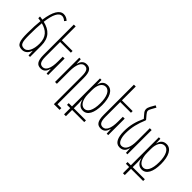

<svg xmlns="http://www.w3.org/2000/svg" viewBox="19 -1623 2709 2709"><g transform="rotate(45 1373.5 -269.0)"><path d="M326 -225C326 -381 246 -456 112 -488C132 -647 174 -730 237 -730C259 -730 284 -720 308 -697L331 -725C303 -752 270 -765 237 -765C157 -765 103 -675 77 -495C60 -499 41 -501 22 -503V-469C40 -467 57 -465 73 -462C65 -391 61 -308 61 -213C61 -47 81 10 175 10C228 10 270 -26 288 -84H292L296 0H326ZM98 -213C98 -305 101 -386 108 -454C219 -425 289 -362 289 -228C289 -107 245 -24 182 -24C111 -24 98 -67 98 -213Z M687 -329H650V-231C650 -101 615 -24 553 -24C502 -24 477 -56 477 -160V-450H691V-484H477V-760H440V-157C440 -27 479 10 545 10C598 10 634 -21 649 -84H653L657 0H687Z M1035 233H1149V198H1072V-327C1072 -457 1033 -494 967 -494C914 -494 878 -463 863 -400H859L855 -484H825V0H862V-253C862 -383 897 -460 959 -460C1010 -460 1035 -428 1035 -324Z M1238 233H1275V109H1517V75H1275V-16C1275 -31 1274 -65 1272 -96H1275C1293 -28 1328 10 1389 10C1478 10 1527 -82 1527 -239C1527 -392 1478 -494 1385 -494C1322 -494 1287 -458 1274 -398H1271L1268 -484H1238V75H1173V109H1238ZM1384 -24C1319 -24 1275 -99 1275 -211V-290C1275 -393 1315 -459 1379 -459C1452 -459 1490 -370 1490 -239C1490 -95 1445 -24 1384 -24Z M1886 -329H1849V-231C1849 -101 1814 -24 1752 -24C1701 -24 1676 -56 1676 -160V-450H1890V-484H1676V-760H1639V-157C1639 -27 1678 10 1744 10C1797 10 1833 -21 1848 -84H1852L1856 0H1886Z M2112 -530 2063 -588C2045 -609 2038 -623 2038 -639C2038 -653 2045 -670 2056 -689L2093 -756L2062 -771L2022 -700C2009 -675 2003 -657 2003 -638C2003 -615 2010 -596 2032 -572L2079 -517C2028 -406 2003 -316 2003 -192C2003 -74 2038 10 2119 10C2181 10 2216 -21 2231 -84H2235L2240 0H2269V-484H2232V-231C2232 -99 2197 -24 2123 -24C2067 -24 2040 -104 2040 -192C2040 -311 2066 -410 2112 -519Z M2413 233H2450V109H2692V75H2450V-16C2450 -31 2449 -65 2447 -96H2450C2468 -28 2503 10 2564 10C2653 10 2702 -82 2702 -239C2702 -392 2653 -494 2560 -494C2497 -494 2462 -458 2449 -398H2446L2443 -484H2413V75H2348V109H2413ZM2559 -24C2494 -24 2450 -99 2450 -211V-290C2450 -393 2490 -459 2554 -459C2627 -459 2665 -370 2665 -239C2665 -95 2620 -24 2559 -24Z"/></g></svg>

Font: Noto Sans Armenian ExtraCondensed ExtraLight
Style: Regular
Weight: 200
Width: 2
Designer: Monotype Design Team
Foundry: Monotype Imaging Inc.
Version: Version 2.008